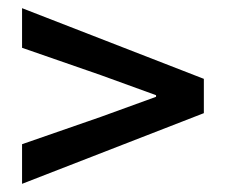

<svg xmlns="http://www.w3.org/2000/svg" viewBox="-20 -567 553 470"><path d="M34 -117V-214L227 -281L362 -330V-334L227 -383L34 -450V-547L479 -374V-290Z"/></svg>

Font: Mada SemiBold
Style: Regular
Weight: 600
Designer: Khaled Hosny
Version: Version 1.5